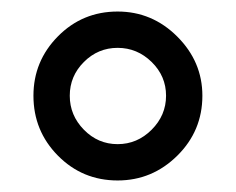

<svg xmlns="http://www.w3.org/2000/svg" viewBox="-20 -775 409 333"><path d="M184 -462Q123 -462 80.5 -505Q38 -548 38 -609Q38 -669 80.5 -712Q123 -755 184 -755Q244 -755 287.5 -711.5Q331 -668 331 -609Q331 -548 287.5 -505Q244 -462 184 -462ZM268 -609Q268 -643 243 -667.5Q218 -692 184 -692Q150 -692 125.5 -667.5Q101 -643 101 -609Q101 -575 125.5 -550Q150 -525 184 -525Q218 -525 243 -550Q268 -575 268 -609Z"/></svg>

Font: Volkhov
Style: Regular
Weight: 400
Designer: Cyreal (www.cyreal.org)
Foundry: Cyreal (www.cyreal.org)
Version: Version 1.010